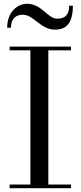

<svg xmlns="http://www.w3.org/2000/svg" viewBox="-20 -997 427 1017"><path d="M101 -919C158.5 -919 195 -840 271 -840C330 -840 366 -872.5 366 -967H346.5C346.5 -915 321 -898 283 -898C232 -898 202 -977 123 -977C74 -977 18 -935 18 -850H38C38 -902 68 -919 101 -919ZM31 -19.5V0H356V-19.5H236V-730.5H356V-750H31V-730.5H141V-19.5Z"/></svg>

Font: Bodoni* 11
Style: Regular
Weight: 400
Version: Version 2.3